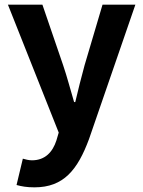

<svg xmlns="http://www.w3.org/2000/svg" viewBox="-20 -580 614 824"><path d="M128 224C253 224 313 149 362 17L561 -560H420L343 -300C329 -248 315 -194 303 -142H298C282 -196 268 -250 251 -300L162 -560H14L232 -11L222 23C206 72 174 108 117 108C104 108 88 104 78 101L51 214C73 220 95 224 128 224Z"/></svg>

Font: Noto Sans Mono CJK SC
Style: Bold
Weight: 700
Designer: Ryoko NISHIZUKA 西塚涼子 (kana, bopomofo & ideographs); Paul D. Hunt (Latin, Greek & Cyrillic); Sandoll Communications 산돌커뮤니
Foundry: Adobe
Version: Version 2.004;hotconv 1.0.118;makeotfexe 2.5.65603